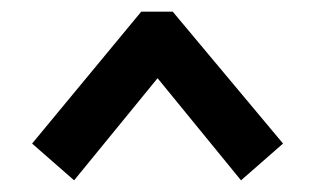

<svg xmlns="http://www.w3.org/2000/svg" viewBox="-20 -740 540 329"><path d="M222 -720 35 -494 107 -431 250 -606 393 -431 465 -494 276 -720Z"/></svg>

Font: Berkshire Swash
Style: Regular
Weight: 700
Designer: Astigmatic (AOETI)
Foundry: Astigmatic (AOETI)
Version: Version 1.000